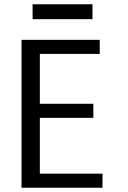

<svg xmlns="http://www.w3.org/2000/svg" viewBox="-20 -879 602 901"><path d="M414 -789V-859H133V-789ZM461 2V-64H167V-326H418V-392H167V-626H448V-692H81V2Z"/></svg>

Font: Repo
Style: Regular
Weight: 400
Designer: Stefan Peev
Foundry: Context Ltd
Version: Version 0.000